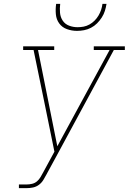

<svg xmlns="http://www.w3.org/2000/svg" viewBox="-20 -975 667 995"><path d="M78 0V-19H118Q132 -19 146.5 -22.5Q161 -26 172 -35.5Q183 -45 190.5 -58Q198 -71 205 -84L262 -189L239 -302L210 -444L154 -716H100V-735H261V-716H177L277 -217L548 -716H466V-735H627V-716H570L272 -165L223 -75Q223 -75 223 -75Q223 -75 223 -75V-74L222 -73Q214 -58 205 -43Q196 -28 182 -17.5Q168 -7 151.5 -3.5Q135 0 118 0ZM379 -815Q352 -815 327 -824Q302 -833 287 -853.5Q272 -874 269.5 -901Q267 -928 271 -955H292Q289 -932 291 -909Q293 -886 305 -868Q317 -850 338 -842Q359 -834 382 -834Q398 -834 413.5 -837Q429 -840 443.5 -848Q458 -856 470 -868Q482 -880 490.5 -894.5Q499 -909 504 -924Q509 -939 511 -955H532Q529 -936 523.5 -918.5Q518 -901 507.5 -884.5Q497 -868 483 -854Q469 -840 451.5 -831Q434 -822 415.5 -818.5Q397 -815 379 -815Z"/></svg>

Font: Iosevka Slab Thin Extended
Style: Italic
Weight: 100
Width: 7
Italic angle: -9°
Monospace: yes
Designer: Belleve Invis
Foundry: Belleve Invis
Version: Version 11.1.0; ttfautohint (v1.8.3)